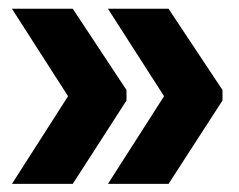

<svg xmlns="http://www.w3.org/2000/svg" viewBox="-20 -470 561 450"><path d="M139.5 -244.5 8 -449.5H150.5L276.5 -259V-234.5L150.5 -39H8ZM364.5 -244.5 233 -449.5H375L501.5 -259V-234.5L375 -39H233Z"/></svg>

Font: Anek Tamil Medium
Style: Bold
Weight: 700
Version: Version 1.003